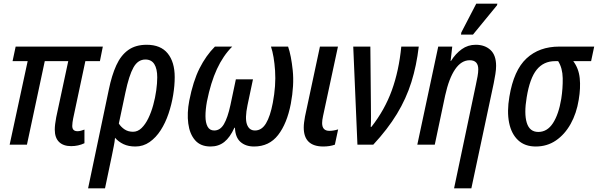

<svg xmlns="http://www.w3.org/2000/svg" viewBox="-20 -795 3285 1055"><path d="M371 8Q328 8 304.5 -15Q281 -38 281 -83Q281 -109 289 -151L355 -459H226L128 0H33L132 -459H49L66 -539H545L529 -459H449L382 -144Q380 -133 378.5 -123Q377 -113 377 -103Q377 -74 406 -74Q416 -74 426 -77Q436 -80 444 -83V-8Q410 8 371 8Z M578 -303Q594 -381 619 -436Q644 -491 684.5 -520Q725 -549 786 -549Q863 -549 901.5 -501.5Q940 -454 940 -371Q940 -325 931.5 -273Q923 -221 906 -170.5Q889 -120 863 -79.5Q837 -39 802 -14.5Q767 10 724 10Q686 10 658.5 -3Q631 -16 612 -38Q610 -15 605 9Q600 33 595 59L557 240H464ZM711 -71Q737 -71 758 -91.5Q779 -112 795 -145Q811 -178 822 -218Q833 -258 838.5 -298Q844 -338 844 -370Q844 -417 828 -442.5Q812 -468 779 -468Q738 -468 713.5 -424.5Q689 -381 669 -286L633 -116Q645 -97 664.5 -84Q684 -71 711 -71Z M1137 10Q1082 10 1052 -24.5Q1022 -59 1014.5 -116.5Q1007 -174 1020 -242Q1041 -349 1076.5 -419.5Q1112 -490 1161 -539H1256Q1206 -489 1172 -415.5Q1138 -342 1117 -237Q1109 -193 1109 -157Q1109 -121 1120.5 -99.5Q1132 -78 1157 -78Q1190 -78 1210.5 -113Q1231 -148 1246 -217L1276 -359H1370L1340 -217Q1325 -145 1337 -111.5Q1349 -78 1381 -78Q1418 -78 1441.5 -117Q1465 -156 1479 -230Q1497 -325 1491.5 -406.5Q1486 -488 1469 -539H1563Q1580 -490 1588.5 -408.5Q1597 -327 1578 -225Q1557 -116 1508 -53Q1459 10 1376 10Q1330 10 1301.5 -15Q1273 -40 1271 -93H1268Q1244 -40 1212.5 -15Q1181 10 1137 10Z M1755 10Q1649 9 1649 -94Q1649 -108 1651 -123Q1653 -138 1656 -155L1738 -539H1837L1755 -157Q1750 -134 1750 -119Q1750 -76 1790 -76Q1812 -76 1838 -84L1820 0Q1792 10 1755 10Z M1944 0 1921 -539H2015L2018 -223Q2018 -190 2018.5 -156Q2019 -122 2017 -98H2021Q2094 -191 2133 -298.5Q2172 -406 2185 -539H2281Q2269 -435 2240.5 -344Q2212 -253 2161 -169Q2110 -85 2031 0Z M2595 -330Q2600 -353 2604 -375Q2608 -397 2608 -414Q2608 -464 2561 -464Q2515 -464 2481 -414.5Q2447 -365 2426 -270L2369 0H2273L2388 -539H2465L2456 -460H2458Q2483 -500 2517 -524.5Q2551 -549 2594 -549Q2644 -549 2675 -520.5Q2706 -492 2706 -433Q2706 -413 2702 -388Q2698 -363 2693 -338L2570 240H2475ZM2513 -605 2515 -617 2597 -775H2713L2711 -766L2579 -605Z M2924 10Q2864 10 2827 -24.5Q2790 -59 2777.5 -120.5Q2765 -182 2779 -264Q2803 -409 2873 -474Q2943 -539 3053 -539H3245L3228 -459H3130Q3160 -419 3165.5 -365.5Q3171 -312 3160 -247Q3148 -172 3115.5 -114Q3083 -56 3034.5 -23Q2986 10 2924 10ZM2938 -70Q2987 -70 3018.5 -118.5Q3050 -167 3064 -252Q3073 -310 3072 -365.5Q3071 -421 3047 -459H3030Q2967 -459 2929 -412Q2891 -365 2874 -260Q2859 -171 2874.5 -120.5Q2890 -70 2938 -70Z"/></svg>

Font: Noto Sans Condensed Medium
Style: Italic
Weight: 500
Width: 3
Italic angle: -12°
Designer: Monotype Design Team
Foundry: Monotype Imaging Inc.
Version: Version 2.013; ttfautohint (v1.8.4.7-5d5b)